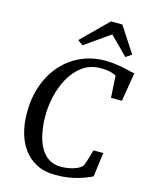

<svg xmlns="http://www.w3.org/2000/svg" viewBox="-143 -1084 926 1182"><g transform="rotate(15 319.5 -493.0)"><path d="M328.9 8Q256.4 8 205.4 -18.7Q154.4 -45.5 122.2 -90.7Q90.1 -135.9 75.1 -192.3Q60.1 -248.8 59.8 -307.8Q58.3 -409.4 87.3 -491.4Q116.3 -573.3 168.8 -631.4Q221.4 -689.4 291.6 -720.4Q361.9 -751.3 443 -751.3Q487.4 -751.3 524.9 -744.9Q562.5 -738.6 590.6 -731.5Q618.8 -724.5 635.3 -722.2L605.3 -539.1H535.8L527.5 -678.9Q518 -684.2 505.2 -688.7Q492.3 -693.2 473.9 -696.2Q455.5 -699.1 428.6 -699.1Q361.4 -699.1 312.6 -663.5Q263.9 -627.9 232.6 -570.6Q201.3 -513.3 186.8 -446.2Q172.4 -379.2 173.9 -316.4Q175.2 -263.1 185 -214.8Q194.9 -166.6 215.4 -129.4Q236 -92.2 268.5 -70.8Q300.9 -49.4 347.1 -49.4Q367.7 -49.4 393.4 -53.4Q419.2 -57.5 442.9 -67.1Q466.7 -76.8 481.5 -93.3Q486.2 -104.7 490.7 -117.5Q495.1 -130.3 499.3 -143.8Q503.5 -157.4 507.6 -171.3Q511.7 -185.2 515.2 -198.8H577.9L557.6 -44.4Q543.6 -37.6 522.1 -28.8Q500.6 -20 472 -11.6Q443.5 -3.2 407.7 2.4Q371.9 8 328.9 8ZM249 -830.6 413.7 -993.6H486.3L592.8 -829.9L555.9 -804.7Q527.8 -833.1 499.3 -861.7Q470.8 -890.2 442.2 -918.3Q402 -890.2 362.2 -862.2Q322.5 -834.2 282.3 -806.1Z"/></g></svg>

Font: Merriweather Light
Style: Italic
Weight: 300
Italic angle: -7.8°
Designer: Eben Sorkin
Foundry: Eben Sorkin
Version: Version 2.101